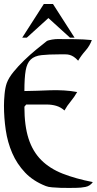

<svg xmlns="http://www.w3.org/2000/svg" viewBox="-20 -949 488 968"><path d="M270 -752Q312 -752 356.5 -751.5Q401 -751 443 -747Q432 -717 411 -693.5Q390 -670 374 -643Q362 -656 352 -662.5Q342 -669 332 -672Q322 -675 309.5 -675Q297 -675 281 -675Q224 -675 189 -671Q154 -667 135 -649Q116 -631 109.5 -594Q103 -557 103 -490Q134 -490 167.5 -491.5Q201 -493 235.5 -494Q270 -495 303.5 -493Q337 -491 369 -485Q355 -460 337 -438.5Q319 -417 305 -392Q286 -409 263.5 -415.5Q241 -422 216 -422H112L103 -411Q103 -315 124 -250Q145 -185 188 -142Q231 -99 296 -73.5Q361 -48 448 -31Q434 -11 410.5 -6.5Q387 -2 365 -2Q351 -2 329.5 -1.5Q308 -1 285.5 -2Q263 -3 243 -4.5Q223 -6 211 -11Q147 -36 106 -79.5Q65 -123 41.5 -177.5Q18 -232 9 -293.5Q0 -355 0 -416Q0 -441 3 -474Q6 -507 14 -530Q24 -557 48 -586.5Q72 -616 102 -645Q132 -674 162.5 -699Q193 -724 216 -742Q219 -744 226.5 -746Q234 -748 242.5 -749.5Q251 -751 258.5 -751.5Q266 -752 270 -752ZM247 -929 356 -759H333L224 -858L115 -759H92L201 -929Z"/></svg>

Font: Augsburger Schrift CAT
Style: Regular
Weight: 400
Designer: Peter Wiegel nach Roos&Junge Offenbach
Foundry: CAT-Fonts, Peter Wiegel
Version: Version 1.000